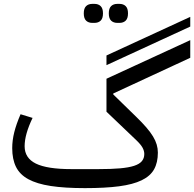

<svg xmlns="http://www.w3.org/2000/svg" viewBox="-20 -958 1001 990"><path d="M418 12Q313 12 241.5 1Q170 -10 126 -34Q82 -58 62.5 -97.5Q43 -137 43 -194Q43 -234 53.5 -276Q64 -318 86 -369L148 -350Q107 -265 107 -204Q107 -143 165 -114.5Q223 -86 348 -86H488Q554 -86 599 -90Q644 -94 671.5 -103Q699 -112 711.5 -127Q724 -142 724 -164Q724 -180 715 -196.5Q706 -213 683 -235L529 -382V-552L961 -751V-660L564 -476V-471L682 -356Q713 -326 734.5 -301Q756 -276 769 -254.5Q782 -233 788 -212.5Q794 -192 794 -171Q794 -120 774.5 -85Q755 -50 710.5 -28.5Q666 -7 594.5 2.5Q523 12 418 12ZM585 -840Q565 -840 553 -851.5Q541 -863 541 -889Q541 -915 553 -926.5Q565 -938 585 -938H596Q616 -938 628 -926.5Q640 -915 640 -889Q640 -863 628 -851.5Q616 -840 596 -840ZM456 -840Q436 -840 424 -851.5Q412 -863 412 -889Q412 -915 424 -926.5Q436 -938 456 -938H467Q487 -938 499 -926.5Q511 -915 511 -889Q511 -863 499 -851.5Q487 -840 467 -840ZM529 -672 961 -871V-821L529 -622Z"/></svg>

Font: IBM Plex Sans Arabic
Style: Regular
Weight: 400
Designer: Mike Abbink, Paul van der Laan, Pieter van Rosmalen, Wael Morcos, Khajak Apelian
Foundry: Bold Monday
Version: Version 1.005